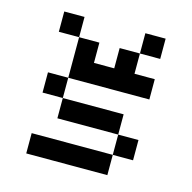

<svg xmlns="http://www.w3.org/2000/svg" viewBox="-93 -701 794 794"><g transform="rotate(15 304.0 -304.0)"><path d="M434 -173.6H173.6V-260.4H434ZM434 -520.8V-607.6H520.8V-520.8ZM173.6 -260.4H86.8V-347.2H173.6ZM434 -86.8V0H86.8V-86.8ZM173.6 -520.8H86.8V-607.6H173.6ZM173.6 -520.8H260.4V-434H347.2V-520.8H434V-434H520.8V-347.2H173.6ZM434 -173.6H520.8V-86.8H434Z"/></g></svg>

Font: 8-bit Operator+ 8
Style: Regular
Weight: 400
Designer: GrandChaos9000
Version: Version 1.3.0 - August 1, 2014